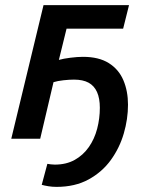

<svg xmlns="http://www.w3.org/2000/svg" viewBox="-20 -542 600 750"><path d="M201 188Q184 188 169 185.5Q154 183 143 180L165 98Q171 99 178.5 100Q186 101 194 101Q239 101 272 82.5Q305 64 327 32.5Q349 1 359.5 -39Q370 -79 370 -121Q370 -158 359 -182.5Q348 -207 326 -219Q304 -231 269 -231Q251 -231 228 -228.5Q205 -226 189 -221L137 0H24L150 -522H484L461 -430H240L210 -308Q227 -313 255 -316.5Q283 -320 304 -320Q366 -320 405 -295.5Q444 -271 462 -228.5Q480 -186 480 -133Q480 -77 463.5 -20.5Q447 36 413 83Q379 130 326 159Q273 188 201 188Z"/></svg>

Font: Ubuntu Sans Mono Medium
Style: Italic
Weight: 500
Italic angle: -13.5°
Monospace: yes
Designer: Dalton Maag Ltd
Foundry: Dalton Maag Ltd
Version: Version 1.006